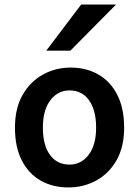

<svg xmlns="http://www.w3.org/2000/svg" viewBox="-20 -801 603 833"><path d="M44.9 -247.1Q44.9 -331.1 78.1 -389.2Q111.3 -447.3 166.3 -477.5Q221.2 -507.8 286.6 -507.8Q355 -507.8 407.2 -477.5Q459.5 -447.3 489 -389.2Q518.6 -331.1 518.6 -247.1Q518.6 -163.1 485.4 -105.2Q452.1 -47.4 397.2 -17.6Q342.3 12.2 276.9 12.2Q208.5 12.2 156.2 -17.6Q104 -47.4 74.5 -105.2Q44.9 -163.1 44.9 -247.1ZM166 -247.1Q166 -171.9 196.5 -129.4Q227.1 -86.9 281.7 -86.9Q332.5 -86.9 364.7 -129.4Q397 -171.9 397 -247.1Q397 -322.8 366.5 -365.7Q335.9 -408.7 281.7 -408.7Q230.5 -408.7 198.2 -365.7Q166 -322.8 166 -247.1ZM332 -781.2H483.4L285.2 -581.1H180.7Z"/></svg>

Font: Kanchenjunga
Style: Bold
Weight: 700
Designer: Becca Hirsbrunner Spalinger
Foundry: SIL International
Version: Version 2.001